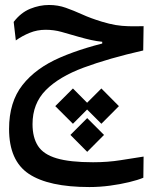

<svg xmlns="http://www.w3.org/2000/svg" viewBox="-20 -443 626 775"><path d="M332 33.7 399.9 101.6 332 169.9 264.2 101.6ZM389.2 -85.9 460 -14.6 389.2 56.6 317.9 -14.6ZM274.4 -85.9 345.2 -14.6 274.4 56.6 203.1 -14.6ZM340.8 312Q176.3 312 96.4 258.8Q16.6 205.6 16.6 77.6Q16.6 -30.8 70.6 -99.6Q124.5 -168.5 223.6 -211.2Q322.8 -253.9 457 -282.2L458.5 -250.5L392.6 -259.3V-274.4Q371.1 -276.4 347.9 -281.5Q324.7 -286.6 297.4 -294.4Q258.8 -305.7 228.3 -314.2Q197.8 -322.8 164.1 -322.8Q129.9 -322.8 99.9 -310.5Q69.8 -298.3 43.9 -279.8L35.2 -354.5Q64 -392.1 101.8 -407.5Q139.6 -422.9 177.7 -422.9Q213.9 -422.9 245.6 -411.6Q277.3 -400.4 311.8 -384.8Q346.2 -369.1 391.1 -355.5Q421.9 -346.2 446.8 -342Q471.7 -337.9 498 -337.2Q524.4 -336.4 559.6 -337.4L558.1 -239.3Q418.5 -207.5 318.4 -170.4Q218.3 -133.3 164.8 -79.1Q111.3 -24.9 111.3 58.1Q111.3 111.8 133.3 146Q155.3 180.2 208.7 196Q262.2 211.9 355.5 211.9Q415 211.9 466.8 203.6Q518.6 195.3 559.6 189L558.6 274.4Q536.6 283.7 501.2 292.2Q465.8 300.8 424.1 306.4Q382.3 312 340.8 312Z"/></svg>

Font: Cascadia Code
Style: Regular
Weight: 400
Monospace: yes
Designer: Aaron Bell
Foundry: Saja Typeworks
Version: Version 2106.017